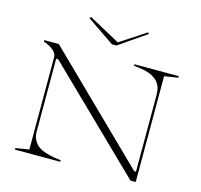

<svg xmlns="http://www.w3.org/2000/svg" viewBox="-127 -1061 1253 1199"><g transform="rotate(15 499.5 -461.5)"><path d="M71 0V-10L158 -24V-624Q158 -645 133 -666Q108 -687 71 -698V-708H165L825 -63H837V-561Q837 -587 830 -607.5Q823 -628 809 -643.5Q795 -659 773.5 -670.5Q752 -682 722 -688.5Q692 -695 654 -698V-708H941V-698L852 -684V0H818L186 -615H173V-145Q173 -120 180.5 -100.5Q188 -81 202.5 -65.5Q217 -50 239 -39.5Q261 -29 292.5 -21.5Q324 -14 364 -10V0ZM685 -923 692 -914 515 -792H486L308 -914L317 -923L518 -813Z"/></g></svg>

Font: Kalnia SemiExpanded ExtraLight
Style: Regular
Weight: 250
Width: 6
Designer: Frida Medrano
Foundry: Frida Medrano
Version: Version 1.105